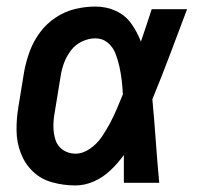

<svg xmlns="http://www.w3.org/2000/svg" viewBox="-20 -558 616 586"><path d="M210 8Q239 8 267 -4.5Q295 -17 317.5 -38.5Q340 -60 358 -85Q358 -43 358 0H466Q460 -64 455.5 -127.5Q451 -191 445 -255Q473 -323 499 -392Q525 -461 551 -530H443Q427 -480 410 -431Q399 -460 381 -485.5Q363 -511 334 -524.5Q305 -538 271 -538Q240 -538 209 -530.5Q178 -523 150 -504.5Q122 -486 102 -459Q82 -432 71 -402Q60 -372 54 -341L36 -231Q30 -195 30.5 -159Q31 -123 43.5 -90.5Q56 -58 80.5 -34.5Q105 -11 139.5 -1.5Q174 8 210 8ZM210 -89Q189 -89 172 -100.5Q155 -112 149 -132Q143 -152 143 -173Q143 -194 147 -215L165 -325Q168 -346 175.5 -366Q183 -386 196.5 -404Q210 -422 230.5 -431.5Q251 -441 271 -441Q293 -441 309 -427.5Q325 -414 332.5 -394.5Q340 -375 344.5 -354.5Q349 -334 351.5 -313Q354 -292 355 -270Q346 -248 336.5 -225.5Q327 -203 315.5 -181.5Q304 -160 290 -139.5Q276 -119 254.5 -104Q233 -89 210 -89Z"/></svg>

Font: Iosevka Sparkle Semibold
Style: Italic
Weight: 600
Italic angle: -9°
Designer: Belleve Invis
Foundry: Belleve Invis
Version: Version 4.5.0; ttfautohint (v1.8.3)